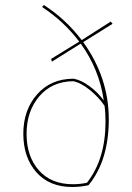

<svg xmlns="http://www.w3.org/2000/svg" viewBox="-20 -733 525 766"><path d="M312 -565Q414 -423 414 -257.5Q414 -92 333 6Q301 13 268 13Q177 13 125 -46Q73 -105 73 -199.5Q73 -294 128 -356.5Q183 -419 274 -419Q305 -413 338 -388.5Q371 -364 394 -332Q376 -457 302 -559L187 -487L184 -498L296 -567Q235 -648 148 -705L155 -713Q243 -656 306 -573L422 -647L429 -638ZM271 2Q300 2 327 -4Q401 -98 401 -248Q401 -284 397 -311Q375 -344 339 -373.5Q303 -403 272 -409Q187 -408 136.5 -348.5Q86 -289 86 -199Q86 -109 135 -53.5Q184 2 271 2Z"/></svg>

Font: Almendra Display
Style: Regular
Weight: 400
Designer: Ana Sanfelippo
Foundry: Ana Sanfelippo
Version: Version 1.004